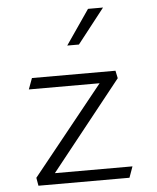

<svg xmlns="http://www.w3.org/2000/svg" viewBox="-55 -845 731 892"><g transform="rotate(-5 310.0 -399.0)"><path d="M491 -501 498.5 -465.5 152 -30 141.5 -51.5H531L512.5 0H88L81.5 -37.5L421 -460L429 -449.5H82.5L101.5 -501ZM332.5 -637 459 -798.5H389L278 -637Z"/></g></svg>

Font: Monaspace Argon Var ExtraLight
Style: Regular
Weight: 200
Designer: Riley Cran and the Lettermatic Team
Version: Version 1.200 (Monaspace Argon Var)